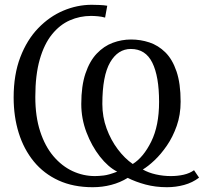

<svg xmlns="http://www.w3.org/2000/svg" viewBox="-20 -771 871 802"><path d="M790.5 -60 811.5 -29Q784 -8 749.2 1.5Q714.5 11 677.5 11Q629.5 11 587.8 -0.2Q546 -11.5 513.5 -28Q482 -8.5 444.8 1.2Q407.5 11 367.5 11Q286.5 11 224.8 -17.2Q163 -45.5 121.2 -96.5Q79.5 -147.5 58.2 -215.8Q37 -284 37 -364Q37 -459.5 64.8 -532Q92.5 -604.5 139.5 -653.2Q186.5 -702 244.5 -726.5Q302.5 -751 363 -751Q376 -751 395.2 -750.2Q414.5 -749.5 428 -747L419 -697.5Q405.5 -701.5 389.2 -703Q373 -704.5 360 -704.5Q313.5 -704.5 271.5 -686Q229.5 -667.5 197 -627.2Q164.5 -587 146 -522.5Q127.5 -458 127.5 -366Q127.5 -284 147.8 -222Q168 -160 203.2 -118.5Q238.5 -77 283.2 -56.2Q328 -35.5 376.5 -35.5Q392 -35.5 413.5 -38Q435 -40.5 469.5 -54Q431.5 -73.5 397.2 -117.2Q363 -161 341.2 -218.2Q319.5 -275.5 319.5 -336.5Q319.5 -412 337 -464Q354.5 -516 384.2 -547.2Q414 -578.5 451 -592.2Q488 -606 527.5 -606Q567 -606 604 -593.8Q641 -581.5 670.5 -552.5Q700 -523.5 717.2 -473Q734.5 -422.5 734.5 -346.5Q734.5 -291.5 718.2 -245.2Q702 -199 677.2 -163Q652.5 -127 625.5 -101.5Q598.5 -76 576.5 -63Q600 -49.5 631 -42.5Q662 -35.5 693.5 -35.5Q722 -35.5 747.2 -41.2Q772.5 -47 790.5 -60ZM534.5 -86Q579 -113.5 611.8 -179.8Q644.5 -246 644.5 -345.5Q644.5 -452 616.2 -509.2Q588 -566.5 526.5 -566.5Q472.5 -566.5 440 -510.5Q407.5 -454.5 407.5 -336.5Q407.5 -283 425.2 -234.5Q443 -186 472 -147.5Q501 -109 534.5 -86Z"/></svg>

Font: Merriweather 20pt Light
Style: Regular
Weight: 300
Version: Version 2.100